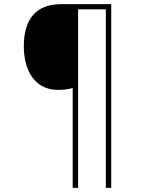

<svg xmlns="http://www.w3.org/2000/svg" viewBox="-20 -780 695 927"><path d="M517 127V-760H275C152 -760 95 -685 95 -557C95 -438 149 -346 260 -346C289 -346 309 -349 331 -355V127H357V-735H491V127Z"/></svg>

Font: Noto Sans Gurmukhi UI Thin
Style: Regular
Weight: 100
Designer: Jelle Bosma - Monotype Design Team
Foundry: Monotype Imaging Inc.
Version: Version 2.004